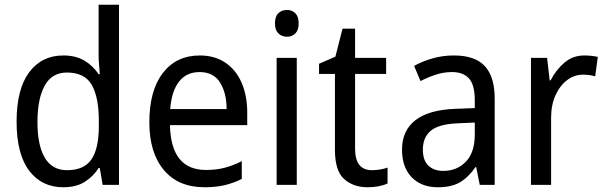

<svg xmlns="http://www.w3.org/2000/svg" viewBox="-20 -831 2555 810"><path d="M247 -41Q156 -41 103 -111Q50 -181 50 -318Q50 -455 103 -526Q156 -597 247 -597Q300 -597 336.5 -575Q373 -553 396 -518H401Q400 -535 398 -557.5Q396 -580 396 -596V-811H482V-51H413L401 -122H396Q373 -86 337 -63.5Q301 -41 247 -41ZM263 -113Q335 -113 366 -159Q397 -205 397 -299V-320Q397 -421 367 -473Q337 -525 262 -525Q199 -525 168.5 -469.5Q138 -414 138 -317Q138 -218 169 -165.5Q200 -113 263 -113Z M823 -597Q886 -597 931 -566.5Q976 -536 999.5 -481.5Q1023 -427 1023 -357V-303H697Q701 -114 849 -114Q892 -114 927 -123Q962 -132 1000 -151V-76Q963 -58 926.5 -49.5Q890 -41 843 -41Q732 -41 671 -114Q610 -187 610 -315Q610 -449 667 -523Q724 -597 823 -597ZM822 -527Q767 -527 735.5 -487Q704 -447 698 -371H936Q936 -438 908.5 -482.5Q881 -527 822 -527Z M1191 -789Q1212 -789 1226 -775Q1240 -761 1240 -732Q1240 -704 1226 -690Q1212 -676 1191 -676Q1169 -676 1154.5 -690Q1140 -704 1140 -732Q1140 -761 1154 -775Q1168 -789 1191 -789ZM1232 -587V-51H1147V-587Z M1549 -113Q1566 -113 1584 -116Q1602 -119 1615 -124V-57Q1581 -41 1530 -41Q1471 -41 1432 -75.5Q1393 -110 1393 -199V-519H1326V-562L1395 -592L1425 -710H1478V-587H1609V-519H1478V-204Q1478 -113 1549 -113Z M1895 -597Q1984 -597 2025.5 -552Q2067 -507 2067 -415V-51H2004L1989 -126H1986Q1956 -83 1920.5 -62Q1885 -41 1827 -41Q1758 -41 1717 -83Q1676 -125 1676 -200Q1676 -280 1732.5 -324Q1789 -368 1903 -372L1983 -375V-408Q1983 -473 1958.5 -500Q1934 -527 1887 -527Q1852 -527 1818.5 -516Q1785 -505 1754 -489L1727 -553Q1761 -572 1804 -584.5Q1847 -597 1895 -597ZM1915 -311Q1832 -308 1798 -280Q1764 -252 1764 -200Q1764 -154 1787.5 -132Q1811 -110 1850 -110Q1908 -110 1945.5 -149Q1983 -188 1983 -264V-314Z M2445 -597Q2459 -597 2474 -595.5Q2489 -594 2502 -591L2491 -509Q2467 -516 2439 -516Q2403 -516 2372.5 -493Q2342 -470 2323.5 -429Q2305 -388 2305 -335V-51H2220V-587H2288L2299 -492H2303Q2326 -537 2361.5 -567Q2397 -597 2445 -597Z"/></svg>

Font: Noto Sans Tamil UI SemiCondensed
Style: Regular
Weight: 400
Width: 4
Designer: Jelle Bosma - Monotype Design Team
Foundry: Monotype Imaging Inc.
Version: Version 2.004; ttfautohint (v1.8.4.7-5d5b)